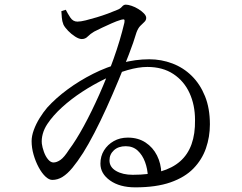

<svg xmlns="http://www.w3.org/2000/svg" viewBox="-20 -779 1040 826"><path d="M562 27Q495 27 453.5 -2.5Q412 -32 412 -75Q412 -107 427.5 -132Q443 -157 469.5 -172Q496 -187 530 -187Q574 -187 606 -166Q638 -145 655.5 -110Q673 -75 674 -34L616 -20Q615 -52 604 -82Q593 -112 572.5 -131Q552 -150 521 -150Q489 -150 470 -132.5Q451 -115 451 -89Q451 -60 479.5 -43.5Q508 -27 551 -27Q621 -27 671.5 -41.5Q722 -56 755 -85Q788 -114 804 -158.5Q820 -203 819 -263Q819 -327 795.5 -378.5Q772 -430 726 -460.5Q680 -491 614 -491Q576 -491 529 -477.5Q482 -464 431.5 -439.5Q381 -415 333.5 -384Q286 -353 247 -317.5Q208 -282 184 -246Q170 -225 164 -203Q158 -181 160 -161Q162 -145 169 -125.5Q176 -106 187 -93Q198 -80 210 -80Q224 -80 240 -91Q256 -102 277 -135Q307 -175 340.5 -236.5Q374 -298 407 -372Q440 -446 468.5 -525.5Q497 -605 515 -681Q517 -692 514.5 -694.5Q512 -697 501 -694Q481 -688 460 -678.5Q439 -669 419.5 -660Q400 -651 385 -643Q368 -633 357.5 -622Q347 -611 332 -611Q320 -611 303.5 -621.5Q287 -632 273 -646.5Q259 -661 253 -673Q247 -688 246 -703Q245 -718 244 -731L263 -737Q271 -721 282.5 -703.5Q294 -686 313 -686Q327 -686 349 -691.5Q371 -697 396 -704.5Q421 -712 444 -720.5Q467 -729 483 -736Q497 -741 504.5 -750Q512 -759 521 -759Q531 -759 546 -754Q561 -749 575.5 -740Q590 -731 599.5 -721Q609 -711 609 -702Q609 -692 601 -684.5Q593 -677 583.5 -667.5Q574 -658 567 -639Q555 -598 534.5 -545Q514 -492 489.5 -433Q465 -374 438.5 -315.5Q412 -257 386 -207Q360 -157 338 -122Q313 -83 291.5 -57Q270 -31 249 -18Q228 -5 205 -5Q191 -5 175.5 -19.5Q160 -34 146.5 -59Q133 -84 124.5 -113.5Q116 -143 116 -172Q116 -194 125.5 -220Q135 -246 150.5 -271Q166 -296 183 -316Q220 -357 271 -394.5Q322 -432 380.5 -461.5Q439 -491 501 -507.5Q563 -524 622 -524Q674 -524 721.5 -506Q769 -488 805 -452.5Q841 -417 862 -365Q883 -313 883 -244Q883 -190 866 -141Q849 -92 812 -54Q775 -16 713.5 5.5Q652 27 562 27Z"/></svg>

Font: Noto Serif KR
Style: Regular
Weight: 400
Designer: Ryoko NISHIZUKA  (kana & ideographs); Frank Grießhammer (Latin, Greek & Cyrillic); Wenlong ZHANG  (bopomofo); Sandoll Co
Foundry: Adobe
Version: Version 2.003-H1;hotconv 1.1.1;makeotfexe 2.6.0